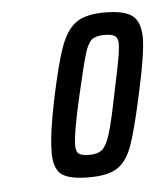

<svg xmlns="http://www.w3.org/2000/svg" viewBox="-38 -731 388 455"><g transform="rotate(-5 156.0 -503.0)"><path d="M73 -376Q73 -419 90 -501Q108 -587 122.5 -626Q137 -665 160 -680.5Q183 -696 227 -696Q274 -696 293 -681Q312 -666 312 -628Q312 -592 292 -501Q273 -413 260 -376.5Q247 -340 224.5 -325Q202 -310 157 -310Q109 -310 91 -324Q73 -338 73 -376ZM233 -501 243 -549Q254 -601 254 -619Q254 -633 246.5 -638Q239 -643 222 -643Q201 -643 191.5 -635Q182 -627 174.5 -602.5Q167 -578 151 -508Q130 -418 130 -388Q130 -373 137 -368Q144 -363 162 -363Q182 -363 192.5 -372Q203 -381 211.5 -408.5Q220 -436 233 -501Z"/></g></svg>

Font: Saira Ultra Condensed Medium
Style: Italic
Weight: 500
Width: 1
Italic angle: -12°
Designer: Hector Gatti with collaboration of the Omnibus-Type team
Foundry: Omnibus-Type
Version: Version 1.001; ttfautohint (v1.8)